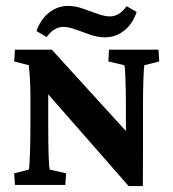

<svg xmlns="http://www.w3.org/2000/svg" viewBox="-20 -629 590 653"><path d="M408.2 -147V-262.7Q408.2 -318.4 406.7 -360.1Q405.3 -401.9 402.8 -407.2L348.6 -419.9L350.6 -460H519L521.5 -419.9L471.2 -407.2Q469.2 -401.9 467.8 -360.4Q466.3 -318.8 466.3 -262.7V-116.7Q466.3 -79.1 466.1 -51Q465.8 -22.9 465.8 3.9H417.5L100.1 -358.4L144 -358.9V-207Q144 -144 145.3 -101.8Q146.5 -59.6 149.4 -52.2L204.6 -39.6L202.1 0H30.8L28.3 -39.6L78.1 -52.2Q80.1 -59.6 81.8 -104Q83.5 -148.4 83.5 -207V-308.6Q83.5 -336.4 81.3 -367.9Q79.1 -399.4 78.1 -407.2L28.3 -419.9L30.8 -460H156.2L441.4 -147ZM410.6 -607.9 444.8 -588.4Q430.7 -546.9 401.9 -524.4Q373 -502 336.4 -502Q313.5 -502 287.6 -510.7Q261.7 -519.5 237.5 -528.6Q213.4 -537.6 195.8 -537.6Q163.1 -537.6 138.7 -502.9L104 -523.4Q118.2 -563.5 147 -586.2Q175.8 -608.9 212.4 -608.9Q235.4 -608.9 261.2 -599.9Q287.1 -590.8 311.5 -582Q335.9 -573.2 354 -573.2Q385.7 -573.2 410.6 -607.9Z"/></svg>

Font: Lateef
Style: Bold
Weight: 700
Designer: SIL International
Foundry: SIL International
Version: Version 4.200